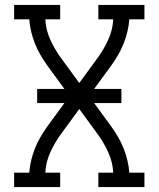

<svg xmlns="http://www.w3.org/2000/svg" viewBox="-20 -755 640 775"><path d="M37 0V-58H98Q100 -84 106 -108.5Q112 -133 121.5 -157Q131 -181 144 -203Q157 -225 172 -246L240 -339H130V-396H240L172 -489Q157 -510 144 -532Q131 -554 121.5 -578Q112 -602 106 -626.5Q100 -651 98 -677H37V-735H223V-677H163Q165 -635 182.5 -596Q200 -557 224 -524L300 -420L376 -524Q400 -557 417.5 -596Q435 -635 437 -677H377V-735H563V-677H502Q500 -651 494 -626.5Q488 -602 478.5 -578Q469 -554 456 -532Q443 -510 428 -489L360 -396H470V-339H360L428 -246Q443 -225 456 -203Q469 -181 478.5 -157Q488 -133 494 -108.5Q500 -84 502 -58H563V0H377V-58H437Q435 -100 417.5 -139Q400 -178 376 -211L300 -315L224 -211Q200 -178 182.5 -139Q165 -100 163 -58H223V0Z"/></svg>

Font: Iosevka Curly Slab LtEx
Style: Regular
Weight: 300
Width: 7
Monospace: yes
Designer: Belleve Invis
Foundry: Belleve Invis
Version: Version 11.1.0; ttfautohint (v1.8.3)